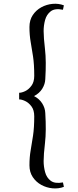

<svg xmlns="http://www.w3.org/2000/svg" viewBox="-20 -841 423 1043"><path d="M84 -301V-337Q98 -337 117 -346Q136 -355 151 -375.5Q166 -396 166 -429Q166 -491 159.5 -534Q153 -577 146.5 -614Q140 -651 140 -694Q140 -732 158 -759Q176 -786 204.5 -801.5Q233 -817 265.5 -820Q298 -823 327 -812L322 -788Q278 -797 255.5 -779.5Q233 -762 225 -732.5Q217 -703 217 -672Q217 -637 224.5 -573Q232 -509 226 -411Q225 -384 209.5 -359Q194 -334 165 -319Q194 -304 209.5 -279Q225 -254 226 -227Q232 -129 224.5 -65Q217 -1 217 34Q217 64 225 94Q233 124 255.5 141Q278 158 322 150L327 174Q298 185 265.5 182Q233 179 204.5 163.5Q176 148 158 121Q140 94 140 57Q140 13 146.5 -24Q153 -61 159.5 -104.5Q166 -148 166 -209Q166 -243 151 -263Q136 -283 117 -292Q98 -301 84 -301Z"/></svg>

Font: Joan
Style: Regular
Weight: 400
Designer: Paolo Biagini
Version: Version 1.001; ttfautohint (v1.8.4.7-5d5b);gftools[0.9.30]